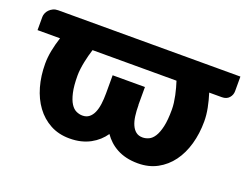

<svg xmlns="http://www.w3.org/2000/svg" viewBox="-87 -688 1113 866"><g transform="rotate(20 469.0 -255.0)"><path d="M547.5 -240.5Q547.5 -212 550.8 -188Q554 -164 561.8 -146.5Q569.5 -129 582.2 -119Q595 -109 614 -109Q629 -109 643.8 -115.8Q658.5 -122.5 670 -140.5Q681.5 -158.5 688.8 -190.2Q696 -222 696 -272Q696 -287.5 693.8 -304.8Q691.5 -322 688 -338.8Q684.5 -355.5 680 -371.8Q675.5 -388 671 -402H268Q263.5 -388 259.2 -371.8Q255 -355.5 251.5 -338.8Q248 -322 245.8 -304.8Q243.5 -287.5 243.5 -272Q243.5 -222 250.8 -190.2Q258 -158.5 269.5 -140.5Q281 -122.5 295.8 -115.8Q310.5 -109 325.5 -109Q344.5 -109 357.2 -119Q370 -129 377.8 -146.5Q385.5 -164 388.8 -188Q392 -212 392 -240.5V-326.5H547V-240.5ZM935.5 -518V-448Q935.5 -429.5 923.2 -415.8Q911 -402 888.5 -402H828Q838.5 -368.5 845 -335.5Q851.5 -302.5 851.5 -272Q851.5 -213.5 837 -162.5Q822.5 -111.5 794.8 -73.8Q767 -36 726.5 -14Q686 8 634 8Q603.5 8 578.2 2Q553 -4 532.8 -15Q512.5 -26 496.8 -40.5Q481 -55 469 -72.5Q457 -55 441 -40.5Q425 -26 404.8 -15Q384.5 -4 360 2Q335.5 8 305.5 8Q253.5 8 213 -14Q172.5 -36 144.8 -73.8Q117 -111.5 102.5 -162.5Q88 -213.5 88 -272Q88 -302.5 94.5 -335.5Q101 -368.5 112 -402H4V-465.5Q4 -474 7.8 -483.2Q11.5 -492.5 19 -500.2Q26.5 -508 37 -513Q47.5 -518 61 -518Z"/></g></svg>

Font: Lato ExtraBold
Style: Regular
Weight: 800
Designer: Lukasz Dziedzic with Adam Twardoch and Botio Nikoltchev
Foundry: tyPoland Lukasz Dziedzic
Version: Version 2.015; 2015-08-06; http://www.latofonts.com/